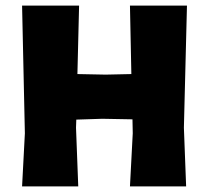

<svg xmlns="http://www.w3.org/2000/svg" viewBox="-20 -667 747 687"><path d="M69 -190 59 0H260L252 -210L253 -239L346 -242L454 -240L455 -190L445 0H646L638 -210L649 -647H445L450 -402L358 -400L257 -402L263 -647H59Z"/></svg>

Font: Luna Sans Black
Style: Regular
Weight: 900
Designer: Juan Pablo del Peral
Foundry: Huerta Tipografica
Version: Version 2.001; ttfautohint (v1.5)